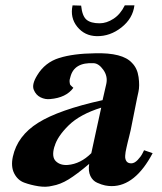

<svg xmlns="http://www.w3.org/2000/svg" viewBox="-20 -679 606 717"><path d="M550 -107Q485 16 397 16Q385 16 372.5 13.5Q360 11 343 3.5Q326 -4 317.5 -22Q309 -40 313 -67Q267 -28 236 -9Q205 10 175 15Q152 21 123.5 16.5Q95 12 70.5 3Q46 -6 33 -31.5Q20 -57 28 -94Q45 -172 122.5 -220.5Q200 -269 363 -305L377 -366Q383 -394 366 -418Q349 -442 330 -443Q257 -447 243 -392Q239 -381 240 -372.5Q241 -364 242.5 -362Q244 -360 248 -356.5Q252 -353 254 -351Q227 -314 167 -309Q149 -307 131.5 -315.5Q114 -324 106 -344Q98 -364 119 -398Q148 -446 201 -462.5Q254 -479 334 -480Q438 -483 473 -444Q493 -424 497.5 -391Q502 -358 497 -336L492 -313L468 -193Q466 -183 462.5 -170Q459 -157 457 -148Q455 -139 452.5 -128.5Q450 -118 449 -111.5Q448 -105 447.5 -97.5Q447 -90 448.5 -85Q450 -80 452.5 -76.5Q455 -73 459.5 -71Q464 -69 470 -69Q482 -69 494 -81.5Q506 -94 512 -106L518 -118ZM358 -277Q278 -252 236 -210.5Q194 -169 184 -133L183 -131Q172 -93 188.5 -77Q205 -61 233 -63Q281 -67 321 -107Q327 -133 338.5 -188Q350 -243 358 -277ZM251 -659 283 -658Q287 -619 303 -605.5Q319 -592 352 -592Q378 -592 404 -609Q430 -626 446 -659H454Q463 -659 471 -659Q479 -659 482 -659Q476 -610 433.5 -576.5Q391 -543 341 -544Q296 -545 268.5 -579Q241 -613 251 -659Z"/></svg>

Font: GFS Artemisia
Style: Bold Italic
Weight: 700
Italic angle: -12°
Designer: Designed by Takis Katsoulidis and George D. Matthiopoulos.
Foundry: Designed by Takis Katsoulidis and George D. Matthiopoulos.
Version: Version 1.0